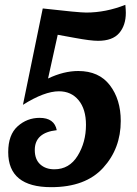

<svg xmlns="http://www.w3.org/2000/svg" viewBox="-20 -769 567 795"><path d="M499 -749Q501 -727 501 -716Q501 -664 473.5 -632Q446 -600 386 -600Q355 -600 290.5 -612Q226 -624 219 -625L179 -444Q244 -475 304 -475Q390 -475 435 -416Q480 -357 480 -268Q480 -154 407 -74Q334 6 192 6Q14 6 14 -139Q14 -211 53 -246Q92 -281 144 -281Q205 -281 215 -230Q124 -220 124 -148Q124 -109 146.5 -88.5Q169 -68 205 -68Q267 -68 301.5 -124Q336 -180 336 -252Q336 -317 305.5 -354Q275 -391 224 -391Q164 -391 75 -335L157 -734Q306 -717 337 -717Q418 -717 499 -749Z"/></svg>

Font: Lobster Two
Style: Bold Italic
Weight: 700
Designer: Pablo Impallari
Foundry: Pablo Impallari. www.impallari.com
Version: Version 2.000